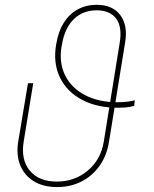

<svg xmlns="http://www.w3.org/2000/svg" viewBox="-20 -757 632 787"><path d="M532.2 -345.7 530.3 -323.2Q523.4 -321.3 513.7 -319.3Q503.9 -317.4 491.2 -316.4Q478.5 -315.4 462.9 -315.4Q377.4 -315.4 316.2 -347.9Q254.9 -380.4 226.1 -438.7Q197.3 -497.1 210 -574.2L210.9 -578.1Q219.2 -628.9 241.7 -664.3Q264.2 -699.7 298.6 -718.5Q333 -737.3 376 -737.3Q441.4 -737.3 472.9 -695.3Q504.4 -653.3 493.2 -585L426.8 -175.8Q417.5 -118.7 387.9 -77.1Q358.4 -35.6 313.7 -12.9Q269 9.8 213.9 9.8Q157.2 9.8 118.4 -14.2Q79.6 -38.1 62.7 -80.3Q45.9 -122.6 54.7 -176.8L94.7 -416H116.2L77.1 -176.8Q64.9 -102.5 102.1 -57.6Q139.2 -12.7 212.9 -12.7Q286.1 -12.7 339.6 -57.6Q393.1 -102.5 405.3 -175.8L470.7 -582Q481.4 -646 456.5 -680.2Q431.6 -714.4 376 -714.8Q318.8 -714.4 281.7 -677.7Q244.6 -641.1 233.4 -571.3L232.4 -567.4Q221.2 -499.5 247.1 -447.8Q272.9 -396 328.9 -366.9Q384.8 -337.9 462.9 -337.9Q474.1 -337.9 484.1 -338.6Q494.1 -339.4 502.9 -340.3Q511.7 -341.3 519 -342.8Q526.4 -344.2 532.2 -345.7Z"/></svg>

Font: Inter Tight Thin
Style: Italic
Weight: 250
Italic angle: -9.39999°
Designer: Rasmus Andersson
Foundry: rsms
Version: Version 3.004